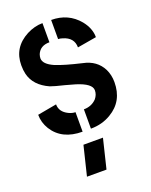

<svg xmlns="http://www.w3.org/2000/svg" viewBox="-142 -622 717 912"><g transform="rotate(-20 216.5 -166.0)"><path d="M136.7 212.9 172.9 64.5H271.5L235.4 212.9ZM19.5 -142.6 116.2 -160.2Q116.2 -122.1 156.2 -102.5Q173.8 -93.8 190.4 -93.8V4.9Q86.9 4.9 41 -68.4Q19.5 -103.5 19.5 -142.6ZM24.4 -390.6Q24.4 -480.5 107.4 -524.4Q147.5 -544.9 187.5 -544.9V-448.2Q140.6 -448.2 125 -411.1Q121.1 -400.4 121.1 -390.6Q121.1 -361.3 171.9 -338.9Q214.8 -321.3 302.7 -300.8Q370.1 -287.1 398.4 -231.4Q413.1 -201.2 413.1 -165Q413.1 -68.4 335 -22.5Q290 4.9 232.4 4.9V-92.8Q271.5 -92.8 296.9 -119.1Q312.5 -137.7 312.5 -160.2Q312.5 -194.3 236.3 -217.8Q220.7 -222.7 187.5 -231.4Q137.7 -243.2 117.2 -251Q44.9 -283.2 29.3 -345.7Q24.4 -366.2 24.4 -390.6ZM231.4 -448.2V-544.9Q317.4 -544.9 370.1 -481.4Q403.3 -440.4 403.3 -395.5L306.6 -378.9Q306.6 -428.7 252.9 -444.3Q241.2 -448.2 231.4 -448.2Z"/></g></svg>

Font: Post No Bills Colombo
Style: Bold
Weight: 800
Designer: Kosala Senevirathne, Siva Puranthara, Lasantha Premarathna, Tharique Azeez
Foundry: Mooniak
Version: Version 1.220 ; ttfautohint (v1.5)